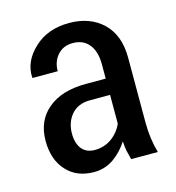

<svg xmlns="http://www.w3.org/2000/svg" viewBox="-88 -613 641 700"><g transform="rotate(-15 233.0 -263.5)"><path d="M325.2 0Q320.3 -18.6 316.4 -35.2Q313.5 -52.7 312.5 -70.3Q290 -35.2 256.8 -11.7Q223.6 10.7 183.6 10.7Q117.2 10.7 79.1 -32.2Q41 -74.2 41 -144.5Q41 -220.7 92.8 -263.7Q144.5 -307.6 237.3 -307.6Q261.7 -307.6 311.5 -307.6Q311.5 -320.3 311.5 -361.3Q311.5 -410.2 290 -436.5Q268.6 -463.9 228.5 -463.9Q192.4 -463.9 170.9 -439.5Q149.4 -415 149.4 -378.9Q118.2 -378.9 54.7 -378.9Q54.7 -379.9 53.7 -381.8Q50.8 -442.4 102.5 -490.2Q153.3 -538.1 234.4 -538.1Q312.5 -538.1 361.3 -492.2Q410.2 -445.3 410.2 -360.4Q410.2 -278.3 410.2 -115.2Q410.2 -85 414.1 -55.7Q418 -27.3 425.8 0Q392.6 0 325.2 0ZM206.1 -66.4Q241.2 -66.4 269.5 -85.9Q297.9 -106.4 311.5 -137.7Q311.5 -173.8 311.5 -246.1Q292 -246.1 235.4 -246.1Q190.4 -246.1 165 -216.8Q140.6 -187.5 140.6 -145.5Q140.6 -109.4 157.2 -87.9Q174.8 -66.4 206.1 -66.4Z"/></g></svg>

Font: Noto Sans Hebrew DECATHLON 
Style: Regular
Weight: 400
Designer: Monotype Design team
Version: Version 1.03 uh